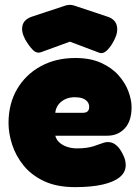

<svg xmlns="http://www.w3.org/2000/svg" viewBox="-20 -748 575 788"><path d="M288 20Q213 20 161 -4.5Q109 -29 77 -68.5Q45 -108 30 -154Q15 -200 15 -243Q15 -322 50 -382Q85 -442 147 -476Q209 -510 289 -510Q351 -510 395 -490Q439 -470 466.5 -439Q494 -408 507 -373Q520 -338 520 -308Q520 -251 492 -221Q464 -191 420 -191H207Q211 -175 223.5 -163.5Q236 -152 255 -145.5Q274 -139 296 -139Q318 -139 335 -141.5Q352 -144 364.5 -148Q377 -152 387.5 -156Q398 -160 406.5 -162.5Q415 -165 423 -165Q441 -165 456 -153Q471 -141 483 -117Q490 -104 493 -92.5Q496 -81 496 -71Q496 -41 471.5 -21Q447 -1 401 9.5Q355 20 288 20ZM207 -285H319Q333 -285 339.5 -291Q346 -297 346 -309Q346 -322 338.5 -331Q331 -340 318 -344.5Q305 -349 287 -349Q263 -349 245 -339.5Q227 -330 217.5 -315.5Q208 -301 207 -285ZM267 -728Q275 -728 281.5 -726Q288 -724 291 -723L420 -680Q452 -670 459 -644Q466 -618 450 -586Q437 -559 420 -542Q403 -525 386 -532L267 -577L149 -534Q130 -527 113.5 -544.5Q97 -562 83 -587Q66 -619 72.5 -644Q79 -669 112 -680L242 -723Q244 -724 251.5 -726Q259 -728 267 -728Z"/></svg>

Font: Fredoka
Style: Bold
Weight: 700
Designer: Ben Nathan
Foundry: Milena B. Brandão, Ben Nathan
Version: Version 2.001